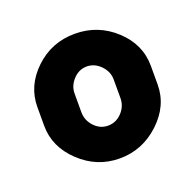

<svg xmlns="http://www.w3.org/2000/svg" viewBox="-72 -843 494 485"><g transform="rotate(-20 174.5 -600.5)"><path d="M174 -768Q236 -768 281.5 -726Q327 -684 327 -626V-576Q327 -519 281 -476Q235 -433 174 -433Q113 -433 67.5 -476Q22 -519 22 -576V-626Q22 -683 66.5 -725.5Q111 -768 174 -768ZM227 -576V-626Q227 -647 211 -663.5Q195 -680 174 -680Q153 -680 137.5 -663.5Q122 -647 122 -626V-576Q122 -554 137.5 -537.5Q153 -521 174 -521Q196 -521 211.5 -537.5Q227 -554 227 -576Z"/></g></svg>

Font: Dosis
Style: ExtraBold
Weight: 800
Designer: EdgarTolentino, PabloImpallari, IginoMarini
Foundry: EdgarTolentino, PabloImpallari, IginoMarini
Version: Version 1.007